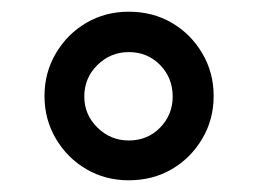

<svg xmlns="http://www.w3.org/2000/svg" viewBox="-20 -718 440 328"><path d="M200 -410Q160 -410 127.5 -429Q95 -448 75.5 -481Q56 -514 56 -554Q56 -594 75.5 -627Q95 -660 127.5 -679Q160 -698 200 -698Q241 -698 273.5 -679Q306 -660 325.5 -627Q345 -594 345 -554Q345 -514 325.5 -481Q306 -448 273.5 -429Q241 -410 200 -410ZM200 -478Q232 -478 253.5 -500Q275 -522 275 -553Q275 -585 253.5 -607Q232 -629 200 -629Q169 -629 146.5 -607Q124 -585 124 -553Q124 -522 146.5 -500Q169 -478 200 -478Z"/></svg>

Font: Archivo SemiCondensed SemiBold
Style: Regular
Weight: 600
Width: 4
Designer: Hector Gatti
Foundry: Omnibus-Type
Version: Version 2.001; ttfautohint (v1.8.3)